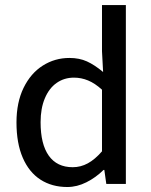

<svg xmlns="http://www.w3.org/2000/svg" viewBox="-20 -730 599 762"><path d="M389.2 -444.3 384.8 -526.4V-710H479.5V0H401.9L394 -55.7H391.1Q360.4 -25.4 323 -6.6Q285.6 12.2 247.1 12.2Q186 12.2 140.6 -17.1Q95.2 -46.4 70.3 -104Q45.4 -161.6 45.4 -244.1Q45.4 -323.7 73.7 -381.6Q102.1 -439.5 149.9 -469.7Q197.8 -500 255.4 -500Q294.9 -500 325 -486.3Q355 -472.7 389.2 -444.3ZM384.8 -129.4V-374Q356.9 -399.4 329.8 -410.6Q302.7 -421.9 273.4 -421.9Q234.9 -421.9 204.8 -400.9Q174.8 -379.9 158 -339.8Q141.1 -299.8 141.1 -245.1Q141.1 -157.7 173.6 -112.1Q206.1 -66.4 268.6 -66.4Q300.3 -66.4 328.6 -81.8Q356.9 -97.2 384.8 -129.4Z"/></svg>

Font: Varta SemiBold
Style: Regular
Weight: 600
Designer: Joana Correia, Viktoriya Grabowska, Eben Sorkin
Foundry: Sorkin Type
Version: Version 1.003; ttfautohint (v1.3) -l 8 -r 24 -G 200 -x 12 -H